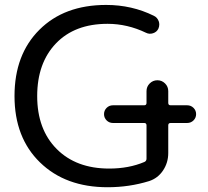

<svg xmlns="http://www.w3.org/2000/svg" viewBox="-20 -785 862 794"><path d="M447.3 -276.4Q431.6 -276.4 420.9 -287.1Q410.2 -297.9 410.2 -313Q410.2 -328.1 420.9 -338.9Q431.6 -349.6 447.3 -349.6H576.2Q585.9 -349.6 585.9 -359.4V-408.2Q585.9 -426.8 599.1 -439.9Q612.3 -453.1 630.9 -453.1Q649.4 -453.1 662.6 -439.9Q675.8 -426.8 675.8 -408.2V-359.4Q675.8 -349.6 685.5 -349.6H753.9Q769.5 -349.6 780.3 -338.9Q791 -328.1 791 -313Q791 -297.9 780.3 -287.1Q769.5 -276.4 753.9 -276.4H685.5Q675.8 -276.4 675.8 -266.6V-152.3Q675.8 -112.3 654.3 -80.1Q632.8 -47.9 596.7 -36.1Q514.6 -10.7 424.8 -10.7Q251 -10.7 145.5 -113.3Q40 -215.8 40 -387.7Q40 -559.6 143.1 -662.1Q246.1 -764.6 418.9 -764.6Q525.4 -764.6 616.2 -719.7Q630.9 -712.9 636.7 -696.3Q638.7 -690.4 638.7 -683.6Q638.7 -674.8 634.8 -666Q627.9 -652.3 612.8 -647.5Q597.7 -642.6 584 -649.4Q506.8 -686.5 424.8 -686.5Q289.1 -686.5 211.4 -605.5Q133.8 -524.4 133.8 -387.7Q133.8 -250 214.4 -168.9Q294.9 -87.9 431.6 -87.9Q512.7 -87.9 577.1 -115.2Q585.9 -119.1 585.9 -128.9V-266.6Q585.9 -276.4 576.2 -276.4Z"/></svg>

Font: Gen Jyuu GothicX Regular
Style: Regular
Weight: 400
Designer: [Source Han Sans]
Ryoko NISHIZUKA  (kana & ideographs); Paul D. Hunt (Latin, Greek & Cyrillic); Wenlong ZHANG  (bopomofo
Version: Version 1.002.20150607